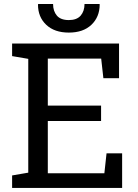

<svg xmlns="http://www.w3.org/2000/svg" viewBox="-20 -925 678 945"><path d="M39.6 0V-61.5L119.1 -75.2V-635.3L39.6 -648.9V-710.9H565.9V-540H488.8L478 -636.7H215.3V-405.3H477.5V-329.6H215.3V-72.3H493.7L504.4 -170.4H581.1V0ZM318.8 -764.6Q248 -764.6 207.5 -803Q167 -841.3 167 -902.3L168 -905.3H241.2Q241.2 -870.1 260 -848.1Q278.8 -826.2 318.8 -826.2Q357.9 -826.2 377 -848.1Q396 -870.1 396 -905.3H469.7L470.7 -902.3Q470.2 -841.3 429.9 -803Q389.6 -764.6 318.8 -764.6Z"/></svg>

Font: Roboto Slab LO
Style: Regular
Weight: 400
Designer: Google
Version: Version 2.000